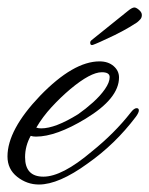

<svg xmlns="http://www.w3.org/2000/svg" viewBox="-53 -480 399 513"><path d="M51 13Q19 13 -7 -7.5Q-33 -28 -33 -62Q-33 -133 54 -224Q143 -316 213 -316Q236 -316 250.5 -303.5Q265 -291 265 -273Q265 -217 176 -163Q97 -115 43 -115Q35 -115 29 -117Q14 -90 14 -60Q14 -8 63 -8Q113 -8 192 -75Q253 -124 296 -179Q305 -191 312 -191Q318 -191 318 -185Q318 -179 310 -168Q282 -131 250 -100Q218 -69 181 -43Q104 13 51 13ZM57 -137Q95 -137 156 -175Q176 -189 195.5 -206.5Q215 -224 227.5 -242Q240 -260 240 -274Q240 -287 219 -287Q189 -287 135 -242Q109 -220 85 -194Q61 -168 44 -139Q50 -137 57 -137ZM195 -360Q188 -358 188 -366Q188 -370 192 -373L289 -451Q300 -460 306 -460Q311 -460 318.5 -453.5Q326 -447 326 -440Q326 -433 322 -428.5Q318 -424 313 -420Q307 -416 293 -407.5Q279 -399 253 -386Q230 -375 215.5 -368.5Q201 -362 195 -360Z"/></svg>

Font: Alex Brush
Style: Regular
Weight: 400
Designer: Robert E. Leuschke
Foundry: Robert E. Leuschke
Version: Version 1.111; ttfautohint (v1.8.4.7-5d5b)